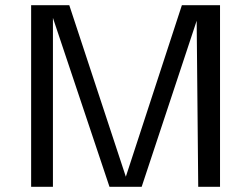

<svg xmlns="http://www.w3.org/2000/svg" viewBox="-20 -720 968 740"><path d="M465 -39 681 -700H828V0H744L738 -640L526 0H402L184 -651V0H100V-700H247Z"/></svg>

Font: Fivo Sans Modern
Style: Regular
Weight: 400
Designer: Alexander Slobzheninov
Foundry: Alexander Slobzheninov
Version: 1.0